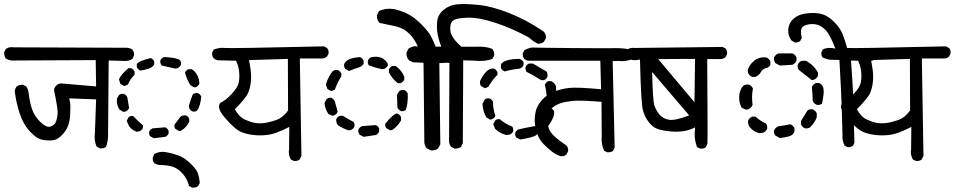

<svg xmlns="http://www.w3.org/2000/svg" viewBox="-28 -784 4605 926"><path d="M455.1 -68.4 438.5 -76.2Q424.8 -104.5 429.7 -142.6L435.5 -304.7L305.7 -309.6Q311.5 -289.1 311.5 -268.6Q311.5 -248 310.1 -225.1Q308.6 -202.1 300.8 -179.2Q293 -156.2 272.5 -134.3Q252 -112.3 231.9 -108.4Q211.9 -104.5 181.2 -108.9Q150.4 -113.3 117.2 -148.9Q84 -184.6 66.9 -236.8Q49.8 -289.1 43 -344.7Q44.9 -357.4 52.7 -367.2Q65.4 -376 83 -375L98.6 -367.2Q108.4 -355.5 111.8 -323.7Q115.2 -292 126.5 -257.8Q137.7 -223.6 167 -195.3Q196.3 -167 216.3 -173.8Q236.3 -180.7 242.2 -197.8Q248 -214.8 250 -235.4Q252 -255.9 232.4 -350.6Q234.4 -363.3 245.6 -373.5Q256.8 -383.8 275.4 -380.9L435.5 -367.2L433.6 -494.1L41 -492.2Q17.6 -490.2 0 -502Q-8.8 -514.6 -7.8 -532.2L0 -547.9Q15.6 -559.6 40 -555.7L572.3 -553.7Q594.7 -555.7 610.4 -544.9Q620.1 -533.2 618.2 -515.6L610.4 -500Q590.8 -487.3 567.4 -490.2L496.1 -492.2Q493.2 -161.1 493.2 -131.8Q493.2 -102.5 483.4 -76.2Q471.7 -66.4 455.1 -68.4Z M899.4 121.1 883.8 113.3Q875 78.1 852.1 52.7Q829.1 27.3 802.7 19.5Q776.4 11.7 739.3 11.7Q726.6 9.8 715.8 2.9Q707 -7.8 709 -24.4L715.8 -41Q741.2 -55.7 772 -50.3Q802.7 -44.9 831.5 -34.7Q860.4 -24.4 890.6 4.4Q920.9 33.2 927.2 54.2Q933.6 75.2 935.5 98.6L927.7 113.3Q917 122.1 899.4 121.1ZM713.9 -117.2 696.3 -127Q689.5 -134.8 691.4 -148.4Q696.3 -160.2 708 -165L768.6 -169.9Q780.3 -165 785.2 -153.3V-140.6Q780.3 -128.9 768.6 -124ZM631.8 -148.4Q610.4 -155.3 594.7 -174.8L583 -201.2L592.8 -219.7Q600.6 -225.6 614.3 -224.6Q635.7 -201.2 661.1 -179.7V-167Q656.2 -155.3 643.6 -150.4ZM836.9 -151.4 818.4 -162.1Q811.5 -169.9 813.5 -182.6L841.8 -220.7Q853.5 -229.5 868.2 -227.5Q879.9 -222.7 884.8 -210.9V-198.2Q873 -169.9 844.7 -153.3ZM567.4 -244.1 547.9 -255.9Q533.2 -278.3 536.1 -308.6L545.9 -326.2Q556.6 -333 569.3 -331.1Q581.1 -326.2 585.9 -315.4Q589.8 -294.9 594.7 -262.7Q588.9 -251 578.1 -246.1ZM901.4 -246.1Q889.6 -251 884.8 -262.7L882.8 -272.5Q890.6 -301.8 902.3 -330.1Q912.1 -335.9 925.8 -335Q937.5 -330.1 942.4 -318.4Q939.5 -275.4 922.9 -251Q914.1 -244.1 901.4 -246.1ZM909.2 -362.3 890.6 -373Q873 -400.4 864.3 -433.6Q869.1 -445.3 880.9 -450.2H896.5Q911.1 -442.4 921.9 -423.8Q932.6 -405.3 933.6 -380.9Q928.7 -369.1 918 -364.3ZM571.3 -369.1 552.7 -378.9 545.9 -400.4Q551.8 -420.9 590.8 -455.1H604.5Q616.2 -450.2 621.1 -438.5V-423.8Q599.6 -402.3 588.9 -376ZM648.4 -443.4Q637.7 -448.2 631.8 -460V-475.6Q640.6 -490.2 699.2 -503.9Q710.9 -499 715.8 -487.3V-473.6Q709 -460 690.9 -453.6Q672.9 -447.3 648.4 -443.4ZM818.4 -453.1Q785.2 -460 752 -467.8Q744.1 -477.5 745.1 -492.2Q751 -503.9 761.7 -508.8Q823.2 -506.8 839.8 -494.1Q846.7 -485.4 844.7 -472.7Q839.8 -460 828.1 -455.1Z M1389.6 -7.8 1375 -14.6Q1361.3 -37.1 1366.2 -65.4L1367.2 -171.9Q1325.2 -150.4 1293 -140.1Q1260.7 -129.9 1216.8 -131.3Q1172.9 -132.8 1138.7 -146Q1104.5 -159.2 1053.7 -219.7Q1014.6 -266.6 1035.2 -288.1Q1061.5 -300.8 1090.3 -332Q1119.1 -363.3 1123.5 -386.2Q1127.9 -409.2 1125.5 -437Q1123 -464.8 1110.4 -491.2L1023.4 -493.2Q1011.7 -495.1 1002.9 -502.9Q994.1 -512.7 995.1 -529.3L1002.9 -544.9Q1031.2 -555.7 1054.7 -552.7Q1078.1 -549.8 1534.2 -560.5L1548.8 -552.7Q1558.6 -543 1556.6 -525.4L1548.8 -510.7Q1539.1 -502.9 1526.4 -502H1418L1425.8 -32.2L1417 -14.6Q1406.2 -5.9 1389.6 -7.8ZM1361.3 -251 1360.4 -500 1172.9 -494.1Q1178.7 -465.8 1181.6 -439.9Q1184.6 -414.1 1181.6 -387.2Q1178.7 -360.4 1168.9 -336.4Q1159.2 -312.5 1104.5 -256.8Q1126 -219.7 1151.4 -208Q1176.8 -196.3 1197.8 -191.9Q1218.8 -187.5 1244.1 -190.4Q1269.5 -193.4 1302.7 -204.6Q1335.9 -215.8 1361.3 -251Z M2049.8 -58.6 2030.3 -68.4Q2020.5 -80.1 2018.6 -95.7L2014.6 -481.4L1963.9 -483.4L1944.3 -493.2Q1930.7 -508.8 1932.6 -530.3L1942.4 -549.8Q1969.7 -566.4 1987.3 -558.6Q1973.6 -593.8 1946.3 -621.1Q1918.9 -648.4 1879.9 -657.2Q1840.8 -666 1801.8 -673.8Q1788.1 -689.5 1790 -710.9L1799.8 -730.5Q1831.1 -746.1 1872.1 -740.2Q1907.2 -732.4 1938.5 -716.8Q1969.7 -701.2 2003.9 -667Q2038.1 -632.8 2050.8 -608.4Q2063.5 -584 2073.2 -558.6L2132.8 -560.5Q2168 -564.5 2195.3 -547.9Q2207 -534.2 2205.1 -512.7L2195.3 -493.2Q2166 -475.6 2127 -481.4L2090.8 -479.5L2095.7 -87.9L2085 -68.4Q2071.3 -56.6 2049.8 -58.6ZM1725.6 -124 1706.1 -134.8Q1698.2 -144.5 1700.2 -158.2Q1706.1 -170.9 1718.8 -175.8Q1751 -177.7 1784.2 -180.7Q1795.9 -175.8 1800.8 -164.1V-150.4Q1795.9 -137.7 1784.2 -132.8ZM1652.3 -155.3Q1627 -164.1 1602.5 -179.7Q1591.8 -191.4 1593.8 -209Q1598.6 -220.7 1611.3 -225.6H1625Q1650.4 -210 1676.8 -196.3Q1683.6 -187.5 1681.6 -173.8Q1676.8 -162.1 1664.1 -157.2ZM1854.5 -155.3 1835.9 -165Q1828.1 -173.8 1830.1 -187.5Q1871.1 -238.3 1888.7 -236.3Q1900.4 -231.4 1906.2 -218.8V-203.1Q1890.6 -175.8 1864.3 -157.2ZM1575.2 -225.6 1555.7 -234.4Q1539.1 -258.8 1537.1 -288.1L1547.9 -306.6Q1555.7 -313.5 1569.3 -312.5Q1582 -306.6 1586.9 -294.9Q1593.8 -270.5 1600.6 -245.1Q1595.7 -232.4 1583 -227.5ZM1906.2 -248Q1893.6 -253.9 1888.7 -265.6L1886.7 -326.2L1897.5 -344.7Q1907.2 -351.6 1921.9 -349.6Q1933.6 -344.7 1938.5 -333Q1940.4 -283.2 1928.7 -253.9Q1919.9 -246.1 1906.2 -248ZM1569.3 -344.7 1550.8 -355.5 1543.9 -376Q1552.7 -410.2 1575.2 -439.5Q1585 -448.2 1600.6 -446.3Q1612.3 -441.4 1618.2 -429.7V-416Q1598.6 -384.8 1586.9 -351.6ZM1890.6 -382.8Q1864.3 -403.3 1847.7 -434.6V-448.2Q1852.5 -460.9 1864.3 -465.8H1879.9Q1909.2 -445.3 1921.9 -414.1V-400.4Q1916 -387.7 1904.3 -382.8ZM1655.3 -441.4 1636.7 -452.1Q1629.9 -461.9 1631.8 -475.6Q1640.6 -493.2 1661.1 -500Q1681.6 -506.8 1707 -508.8Q1720.7 -503.9 1725.6 -491.2V-477.5Q1720.7 -463.9 1700.2 -458Q1679.7 -452.1 1655.3 -441.4ZM1814.5 -450.2Q1782.2 -457 1751 -468.8Q1744.1 -477.5 1746.1 -491.2Q1751 -503.9 1763.7 -508.8Q1802.7 -514.6 1823.2 -498.5Q1843.8 -482.4 1842.8 -468.8Q1836.9 -457 1825.2 -452.1Z M2164.1 -67.4 2147.5 -76.2Q2139.6 -85.9 2137.7 -99.6L2139.6 -489.3L2023.4 -486.3L2005.9 -494.1Q1996.1 -507.8 1998 -526.4L2005.9 -543Q2026.4 -553.7 2052.2 -552.7Q2078.1 -551.8 2102.5 -554.7Q2088.9 -585.9 2083 -617.2Q2077.1 -648.4 2080.6 -681.2Q2084 -713.9 2111.8 -736.8Q2139.6 -759.8 2177.7 -763.2Q2215.8 -766.6 2279.8 -760.3Q2343.8 -753.9 2427.2 -721.2Q2510.7 -688.5 2592.8 -632.8Q2607.4 -620.1 2604.5 -599.6L2595.7 -583Q2584 -572.3 2565.4 -573.2L2543.9 -585.9L2520.5 -604.5Q2443.4 -646.5 2363.3 -673.3Q2283.2 -700.2 2227.1 -698.7Q2170.9 -697.3 2155.8 -683.6Q2140.6 -669.9 2144 -636.2Q2147.5 -602.5 2197.3 -558.6H2269.5Q2309.6 -561.5 2345.7 -548.8Q2357.4 -535.2 2355.5 -516.6L2346.7 -500Q2309.6 -486.3 2264.6 -491.2L2206.1 -493.2L2204.1 -92.8L2195.3 -76.2Q2183.6 -66.4 2164.1 -67.4ZM2480.5 -111.3 2461.9 -121.1Q2455.1 -129.9 2457 -143.6Q2461.9 -155.3 2473.6 -160.2Q2511.7 -168.9 2550.8 -175.8Q2562.5 -169.9 2567.4 -158.2V-145.5Q2562.5 -132.8 2550.8 -127.9Q2518.6 -116.2 2480.5 -111.3ZM2415 -132.8Q2387.7 -138.7 2366.2 -157.2L2359.4 -163.1L2350.6 -185.5L2361.3 -204.1Q2369.1 -210.9 2382.8 -209Q2413.1 -183.6 2442.4 -173.8Q2448.2 -165 2447.3 -151.4Q2442.4 -139.6 2429.7 -134.8ZM2595.7 -165 2577.1 -175.8Q2570.3 -183.6 2572.3 -197.3Q2590.8 -227.5 2606.4 -257.8Q2614.3 -264.6 2627.9 -262.7Q2639.6 -257.8 2644.5 -246.1V-230.5Q2634.8 -199.2 2612.3 -171.9ZM2335.9 -207 2317.4 -217.8Q2300.8 -248 2298.8 -283.2L2310.5 -304.7Q2319.3 -311.5 2332 -309.6Q2344.7 -304.7 2349.6 -293Q2349.6 -257.8 2361.3 -225.6Q2356.4 -213.9 2344.7 -209ZM2627.9 -274.4Q2614.3 -281.2 2609.4 -294.9Q2609.4 -336.9 2599.6 -375Q2604.5 -386.7 2616.2 -392.6H2630.9Q2648.4 -383.8 2653.3 -367.2L2658.2 -291Q2653.3 -279.3 2641.6 -274.4ZM2310.5 -358.4 2292 -369.1Q2285.2 -378.9 2287.1 -392.6Q2298.8 -418.9 2316.4 -437.5Q2334 -456.1 2354.5 -453.1Q2366.2 -447.3 2371.1 -435.5V-422.9Q2350.6 -404.3 2327.1 -365.2ZM2582 -397.5Q2548.8 -418.9 2511.7 -437.5Q2504.9 -447.3 2506.8 -460.9Q2511.7 -472.7 2523.4 -477.5H2542L2607.4 -439.5Q2614.3 -429.7 2612.3 -414.1Q2607.4 -402.3 2595.7 -397.5ZM2405.3 -439.5Q2393.6 -444.3 2387.7 -456.1V-471.7Q2394.5 -486.3 2418.5 -493.2Q2442.4 -500 2478.5 -500Q2491.2 -495.1 2497.1 -483.4V-469.7Q2491.2 -458 2478.5 -453.1Q2440.4 -449.2 2405.3 -439.5Z M2900.4 -49.8 2885.7 -56.6Q2871.1 -87.9 2874 -125L2873 -293Q2835.9 -295.9 2796.4 -297.9Q2756.8 -299.8 2726.1 -296.4Q2695.3 -293 2672.9 -285.2Q2650.4 -277.3 2633.3 -262.2Q2616.2 -247.1 2613.8 -227.1Q2611.3 -207 2615.2 -179.2Q2619.1 -151.4 2644 -128.4Q2668.9 -105.5 2704.1 -82Q2713.9 -71.3 2711.9 -54.7L2704.1 -39.1Q2692.4 -28.3 2673.8 -31.2Q2652.3 -39.1 2634.3 -52.7Q2616.2 -66.4 2593.8 -88.9Q2571.3 -111.3 2560.1 -147.9Q2548.8 -184.6 2551.3 -215.8Q2553.7 -247.1 2562 -265.6Q2570.3 -284.2 2589.4 -305.2Q2608.4 -326.2 2642.6 -340.8Q2676.8 -355.5 2716.8 -359.9Q2756.8 -364.3 2871.1 -353.5L2867.2 -491.2H2516.6L2501 -499Q2492.2 -509.8 2493.2 -526.4L2501 -542Q2527.3 -555.7 2543 -554.7Q2558.6 -553.7 2733.4 -552.2Q2908.2 -550.8 2943.4 -551.8Q2978.5 -552.7 3023.4 -543Q3033.2 -532.2 3031.2 -514.6L3023.4 -500Q2991.2 -485.4 2951.2 -490.2L2926.8 -489.3L2936.5 -72.3L2928.7 -56.6Q2918 -47.9 2900.4 -49.8Z M3349.6 -67.4 3334 -74.2Q3322.3 -103.5 3322.3 -137.7L3324.2 -169.9Q3296.9 -155.3 3268.1 -151.4Q3239.3 -147.5 3208.5 -149.9Q3177.7 -152.3 3150.4 -159.7Q3123 -167 3102.1 -193.4Q3081.1 -219.7 3072.3 -254.4Q3063.5 -289.1 3058.6 -497.1Q3026.4 -488.3 2998 -502Q2989.3 -512.7 2990.2 -530.3L2998 -544.9Q3011.7 -555.7 3031.2 -552.7L3456.1 -557.6L3470.7 -550.8Q3480.5 -540 3478.5 -522.5L3470.7 -507.8Q3460 -500 3448.2 -499H3382.8Q3385.7 -118.2 3383.8 -89.8L3376 -74.2Q3366.2 -65.4 3349.6 -67.4ZM3295.9 -227.5 3117.2 -436.5Q3120.1 -300.8 3127.9 -276.4Q3135.7 -252 3152.3 -231.9Q3168.9 -211.9 3198.2 -206.5Q3227.5 -201.2 3295.9 -227.5ZM3324.2 -500 3146.5 -499 3321.3 -291Z M4059.6 -74.2 4045.9 -81.1Q4033.2 -104.5 4035.2 -133.8Q4031.2 -304.7 4027.8 -356.9Q4024.4 -409.2 4020.5 -495.1Q3992.2 -495.1 3979 -495.6Q3965.8 -496.1 3940.4 -505.9Q3931.6 -515.6 3933.6 -531.2L3940.4 -545.9Q3964.8 -557.6 4001 -549.8Q3974.6 -617.2 3955.6 -637.2Q3936.5 -657.2 3917.5 -663.6Q3898.4 -669.9 3875.5 -667Q3852.5 -664.1 3841.3 -652.3Q3830.1 -640.6 3838.9 -600.6L3831.1 -585.9Q3821.3 -578.1 3805.7 -579.1L3789.1 -588.9Q3770.5 -614.3 3773.9 -644.5Q3777.3 -674.8 3799.3 -693.8Q3821.3 -712.9 3852.1 -717.8Q3882.8 -722.7 3908.7 -720.7Q3934.6 -718.8 3955.1 -708.5Q3975.6 -698.2 4000 -672.9Q4024.4 -647.5 4035.6 -619.6Q4046.9 -591.8 4058.6 -548.8L4180.7 -545.9L4194.3 -539.1Q4203.1 -528.3 4201.2 -512.7L4194.3 -499Q4184.6 -492.2 4172.9 -490.2L4076.2 -493.2Q4085 -371.1 4086.4 -332Q4087.9 -293 4092.8 -95.7L4085.9 -81.1Q4075.2 -73.2 4059.6 -74.2ZM3733.4 -118.2 3711.9 -129.9Q3703.1 -139.6 3705.1 -155.3Q3711.9 -168.9 3725.6 -174.8Q3754.9 -178.7 3784.2 -184.6Q3797.9 -178.7 3803.7 -165V-149.4Q3795.9 -131.8 3779.3 -127Q3762.7 -122.1 3733.4 -118.2ZM3634.8 -141.6Q3607.4 -147.5 3587.9 -170.9Q3578.1 -184.6 3580.1 -202.1Q3585.9 -215.8 3599.6 -221.7H3615.2Q3640.6 -199.2 3666 -188.5Q3673.8 -178.7 3671.9 -163.1Q3666 -149.4 3652.3 -143.6ZM3854.5 -165Q3840.8 -170.9 3835 -184.6V-200.2L3866.2 -251Q3876 -258.8 3891.6 -256.8Q3905.3 -251 3911.1 -237.3V-217.8Q3901.4 -192.4 3879.9 -170.9Q3870.1 -163.1 3854.5 -165ZM3570.3 -254.9 3548.8 -264.6Q3535.2 -290 3537.1 -320.3Q3539.1 -350.6 3556.6 -370.1Q3568.4 -377.9 3584 -376Q3597.7 -370.1 3603.5 -356.4Q3595.7 -323.2 3601.6 -278.3Q3595.7 -262.7 3580.1 -256.8ZM3911.1 -278.3Q3897.5 -284.2 3891.6 -297.9Q3890.6 -334 3887.7 -364.3Q3893.6 -377.9 3907.2 -383.8H3922.9Q3940.4 -376 3943.8 -355Q3947.3 -334 3936.5 -284.2Q3926.8 -276.4 3911.1 -278.3ZM3887.7 -397.5 3825.2 -446.3Q3817.4 -456.1 3819.3 -471.7Q3825.2 -485.4 3838.9 -491.2H3858.4Q3895.5 -471.7 3917 -434.6V-418.9Q3911.1 -405.3 3897.5 -399.4ZM3599.6 -413.1Q3585.9 -418.9 3580.1 -432.6L3578.1 -444.3Q3584 -469.7 3608.4 -490.2Q3632.8 -510.7 3668 -506.8Q3681.6 -501 3687.5 -487.3V-471.7Q3681.6 -458 3666 -455.1Q3650.4 -452.1 3641.6 -436.5Q3632.8 -420.9 3615.2 -413.1ZM3733.4 -467.8 3711.9 -479.5Q3703.1 -491.2 3705.1 -506.8Q3711.9 -520.5 3725.6 -526.4H3793.9Q3807.6 -520.5 3813.5 -506.8V-491.2Q3807.6 -477.5 3793.9 -471.7Z M4389.6 -7.8 4375 -14.6Q4361.3 -37.1 4366.2 -65.4L4367.2 -171.9Q4325.2 -150.4 4293 -140.1Q4260.7 -129.9 4216.8 -131.3Q4172.9 -132.8 4138.7 -146Q4104.5 -159.2 4053.7 -219.7Q4014.6 -266.6 4035.2 -288.1Q4061.5 -300.8 4090.3 -332Q4119.1 -363.3 4123.5 -386.2Q4127.9 -409.2 4125.5 -437Q4123 -464.8 4110.4 -491.2L4023.4 -493.2Q4011.7 -495.1 4002.9 -502.9Q3994.1 -512.7 3995.1 -529.3L4002.9 -544.9Q4031.2 -555.7 4054.7 -552.7Q4078.1 -549.8 4534.2 -560.5L4548.8 -552.7Q4558.6 -543 4556.6 -525.4L4548.8 -510.7Q4539.1 -502.9 4526.4 -502H4418L4425.8 -32.2L4417 -14.6Q4406.2 -5.9 4389.6 -7.8ZM4361.3 -251 4360.4 -500 4172.9 -494.1Q4178.7 -465.8 4181.6 -439.9Q4184.6 -414.1 4181.6 -387.2Q4178.7 -360.4 4168.9 -336.4Q4159.2 -312.5 4104.5 -256.8Q4126 -219.7 4151.4 -208Q4176.8 -196.3 4197.8 -191.9Q4218.8 -187.5 4244.1 -190.4Q4269.5 -193.4 4302.7 -204.6Q4335.9 -215.8 4361.3 -251Z"/></svg>

Font: NaikaiFont
Style: Regular
Weight: 400
Version: Version 1.67